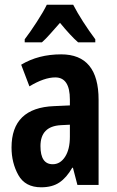

<svg xmlns="http://www.w3.org/2000/svg" viewBox="-20 -786 496 816"><path d="M179 -766Q165 -737 136.5 -693Q108 -649 85 -619V-606H158Q173 -619 193 -641.5Q213 -664 235 -689Q280 -634 312 -606H385V-619Q358 -655 333 -694Q308 -733 291 -766ZM277 -205Q277 -151 256.5 -119.5Q236 -88 204 -88Q152 -88 152 -165Q152 -249 238 -254L277 -256ZM70 -511 105 -419Q168 -457 215 -457Q277 -457 277 -363V-338L210 -335Q29 -328 29 -159Q29 -94 58 -42Q87 10 155 10Q202 10 232.5 -10.5Q263 -31 287 -73H290L309 0H399V-362Q399 -555 240 -555Q143 -555 70 -511Z"/></svg>

Font: Noto Sans UI Condensed
Style: Bold
Weight: 700
Width: 3
Designer: Monotype Design Team
Foundry: Monotype Imaging Inc.
Version: 1.001